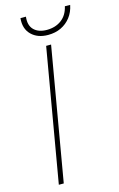

<svg xmlns="http://www.w3.org/2000/svg" viewBox="-133 -939 616 993"><g transform="rotate(-15 175.0 -442.0)"><path d="M201.7 -710.9 79.1 0H52.7L175.3 -710.9ZM321.8 -883.8 350.1 -883.3Q342.8 -846.2 321.8 -819.1Q300.8 -792 270 -777.3Q239.3 -762.7 200.7 -762.7Q144.5 -762.7 111.6 -795.2Q78.6 -827.6 84 -883.8H113.3Q107.9 -837.4 132.3 -813.5Q156.7 -789.6 200.7 -789.6Q247.1 -789.6 279.3 -813.7Q311.5 -837.9 321.8 -883.8Z"/></g></svg>

Font: Roboto Condensed Thin
Style: Italic
Weight: 250
Italic angle: -12°
Designer: Christian Robertson
Foundry: Google
Version: Version 3.008; 2023